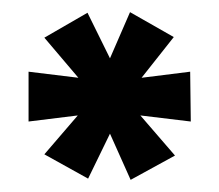

<svg xmlns="http://www.w3.org/2000/svg" viewBox="-20 -756 361 316"><path d="M195 -460 268 -500 211 -566 294 -556 293 -638 213 -628 266 -695 194 -736 161 -660 124 -735 53 -694 109 -628 27 -638V-556L108 -566L53 -502L125 -462L161 -536Z"/></svg>

Font: Economica
Style: Bold
Weight: 700
Designer: Vicente Lamonaca
Foundry: Vicente Lamonaca
Version: Version 1.100